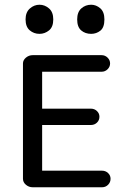

<svg xmlns="http://www.w3.org/2000/svg" viewBox="-20 -779 528 811"><path d="M411 12H118Q102 12 89.5 1.5Q77 -9 77 -24V-511Q77 -525 89.5 -535.5Q102 -546 118 -546H409Q424 -546 434.5 -535.5Q445 -525 445 -511Q445 -497 434.5 -486.5Q424 -476 409 -476H158V-320H364Q379 -320 389.5 -310Q400 -300 400 -286Q400 -271 389.5 -261Q379 -251 364 -251H158V-58H411Q426 -58 436.5 -48Q447 -38 447 -24Q447 -9 436.5 1.5Q426 12 411 12ZM147 -636Q123 -636 105.5 -651Q88 -666 88 -697Q88 -727 106 -743Q124 -759 147 -759Q169 -759 187 -743.5Q205 -728 205 -697Q205 -665 187 -650.5Q169 -636 147 -636ZM365 -636Q340 -636 323 -650.5Q306 -665 306 -697Q306 -728 323.5 -743.5Q341 -759 365 -759Q386 -759 403.5 -744Q421 -729 421 -697Q421 -663 404 -649.5Q387 -636 365 -636Z"/></svg>

Font: Hoogli Semibold
Style: Regular
Weight: 600
Designer: Anand Singh Naorem
Foundry: Brand New Type
Version: Version 1.00 b007